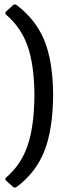

<svg xmlns="http://www.w3.org/2000/svg" viewBox="-20 -682 343 842"><path d="M40 140 4 108V99Q71 43 100.5 -42Q130 -127 131 -265Q130 -399 100.5 -481.5Q71 -564 4 -620V-629L40 -662H50Q136 -598 174 -506Q212 -414 213 -266Q212 -113 174 -18Q136 77 50 140Z"/></svg>

Font: Alegreya Sans Medium
Style: Regular
Weight: 500
Designer: Juan Pablo del Peral
Foundry: Huerta Tipografica
Version: Version 2.007